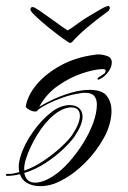

<svg xmlns="http://www.w3.org/2000/svg" viewBox="-63 -613 436 656"><path d="M74 23Q50 23 31 13Q12 3 5 -18Q-17 -12 -40 -12Q-43 -12 -42.5 -15.5Q-42 -19 -39 -19Q-28 -18 -18 -20Q-8 -22 3 -25Q2 -29 1.5 -33.5Q1 -38 1 -42Q1 -59 7 -78Q19 -119 49 -161.5Q79 -204 113 -230Q128 -242 144.5 -248Q161 -254 175 -254Q194 -254 206.5 -244Q219 -234 219 -214Q219 -201 212.5 -184.5Q206 -168 192 -147Q178 -127 152 -102.5Q126 -78 92.5 -56Q59 -34 20 -22Q26 11 57 11Q85 11 121 -13Q148 -31 174 -60.5Q200 -90 221.5 -124.5Q243 -159 255.5 -193.5Q268 -228 268 -256Q268 -274 259 -285Q250 -296 227 -296Q223 -296 218.5 -295.5Q214 -295 209 -294Q181 -290 152.5 -280Q124 -270 101 -258.5Q78 -247 66 -237Q65 -232 57 -232Q48 -232 37 -238Q26 -244 25 -249Q31 -287 62.5 -324.5Q94 -362 145.5 -390Q197 -418 262 -426Q264 -427 267.5 -427Q271 -427 274 -427Q288 -427 303.5 -421.5Q319 -416 319 -399Q319 -383 305.5 -365.5Q292 -348 276 -342Q275 -341 272 -341Q270 -341 270 -343.5Q270 -346 274 -349Q278 -351 284.5 -355.5Q291 -360 295 -363Q298 -368 298 -371Q298 -377 287 -377Q258 -376 216.5 -362Q175 -348 135 -320Q95 -292 71 -248Q90 -260 119 -273.5Q148 -287 181 -296.5Q214 -306 243 -306Q287 -306 302.5 -284.5Q318 -263 318 -235Q318 -190 292.5 -143Q267 -96 228 -57Q189 -18 146 4Q111 23 74 23ZM20 -30Q54 -42 86.5 -64Q119 -86 144.5 -109.5Q170 -133 183 -151Q197 -172 203.5 -188.5Q210 -205 210 -217Q210 -246 180 -246Q168 -246 153 -240Q138 -234 122 -221Q90 -195 64 -152Q38 -109 26 -71Q18 -47 20 -30ZM177 -466Q166 -469 103 -519Q41 -570 41 -580Q41 -589 49 -589Q54 -589 74.5 -575Q95 -561 121 -542Q147 -523 168 -509Q182 -517 195 -527Q208 -537 233 -553Q261 -570 280 -581Q299 -592 309 -593L313 -586L308 -576Q220 -512 183 -469Z"/></svg>

Font: Festive
Style: Regular
Weight: 400
Designer: Robert E. Leuschke
Foundry: Robert E. Leuschke
Version: Version 1.101; ttfautohint (v1.8.3)